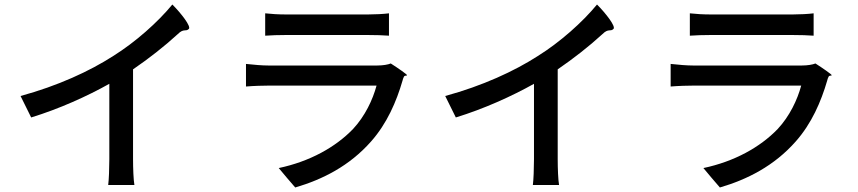

<svg xmlns="http://www.w3.org/2000/svg" viewBox="-20 -797 3800 850"><path d="M569 -291V-490C639 -538 707 -591 767 -646C794 -673 802 -655 816 -669C827 -680 782 -738 743 -777C679 -699 579 -610 481 -549C377 -482 236 -417 71 -372L118 -277C242 -315 366 -371 464 -426V-92C464 -52 462 0 459 22H517H575C571 0 569 -52 569 -92Z M1427 -642C1505 -642 1583 -642 1609 -642C1641 -642 1679 -641 1702 -639V-738C1679 -735 1640 -733 1610 -733C1583 -733 1505 -733 1427 -733C1349 -733 1272 -733 1245 -733C1214 -733 1179 -735 1154 -738V-639C1181 -641 1214 -642 1245 -642C1272 -642 1350 -642 1427 -642ZM1409 -507C1302 -507 1196 -507 1168 -507C1141 -507 1105 -510 1069 -514V-414C1105 -417 1146 -418 1168 -418C1237 -418 1601 -418 1647 -418C1630 -355 1596 -283 1543 -226C1465 -145 1351 -82 1214 -53L1250 -10L1287 33C1407 -2 1527 -62 1623 -171C1693 -250 1735 -347 1762 -440C1763 -445 1765 -451 1768 -457C1772 -465 1780 -460 1782 -464C1783 -467 1743 -495 1710 -516C1698 -511 1675 -507 1650 -507C1623 -507 1516 -507 1409 -507Z M2449 -291V-490C2519 -538 2587 -591 2647 -646C2674 -673 2682 -655 2696 -669C2707 -680 2662 -738 2623 -777C2559 -699 2459 -610 2361 -549C2257 -482 2116 -417 1951 -372L1998 -277C2122 -315 2246 -371 2344 -426V-92C2344 -52 2342 0 2339 22H2397H2455C2451 0 2449 -52 2449 -92Z M3307 -642C3385 -642 3463 -642 3489 -642C3521 -642 3559 -641 3582 -639V-738C3559 -735 3520 -733 3490 -733C3463 -733 3385 -733 3307 -733C3229 -733 3152 -733 3125 -733C3094 -733 3059 -735 3034 -738V-639C3061 -641 3094 -642 3125 -642C3152 -642 3230 -642 3307 -642ZM3289 -507C3182 -507 3076 -507 3048 -507C3021 -507 2985 -510 2949 -514V-414C2985 -417 3026 -418 3048 -418C3117 -418 3481 -418 3527 -418C3510 -355 3476 -283 3423 -226C3345 -145 3231 -82 3094 -53L3130 -10L3167 33C3287 -2 3407 -62 3503 -171C3573 -250 3615 -347 3642 -440C3643 -445 3645 -451 3648 -457C3652 -465 3660 -460 3662 -464C3663 -467 3623 -495 3590 -516C3578 -511 3555 -507 3530 -507C3503 -507 3396 -507 3289 -507Z"/></svg>

Font: GenSekiGothic2 TW M
Style: Regular
Weight: 500
Version: Version 2.100;PS 2.1;hotconv 16.6.51;makeotf.lib2.5.65220 DE